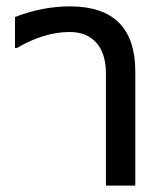

<svg xmlns="http://www.w3.org/2000/svg" viewBox="-20 -580 525 600"><path d="M402.8 0H311V-350.1Q311 -413.1 281 -446.5Q251 -480 198.2 -480Q117.7 -480 33.2 -430.2H26.9V-526.9Q113.3 -560.1 198.2 -560.1Q402.8 -560.1 402.8 -356Z"/></svg>

Font: IranNastaliq
Style: Regular
Weight: 400
Designer: Hossein Zahedi
Version: Version 1.5